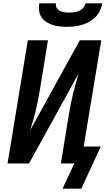

<svg xmlns="http://www.w3.org/2000/svg" viewBox="-20 -975 640 1145"><path d="M379 -815Q357 -815 335 -817.5Q313 -820 293 -826.5Q273 -833 255.5 -844.5Q238 -856 227 -873Q216 -890 213 -911.5Q210 -933 214 -955H314Q311 -940 318 -928Q325 -916 337 -910Q349 -904 363.5 -902Q378 -900 393 -900Q408 -900 422.5 -902Q437 -904 451 -910Q465 -916 476 -928Q487 -940 490 -955H590Q586 -933 576 -911.5Q566 -890 549 -873Q532 -856 511.5 -844.5Q491 -833 468 -826.5Q445 -820 423 -817.5Q401 -815 379 -815ZM353 150 423 0H343L391 -294Q396 -324 402 -354.5Q408 -385 415.5 -415.5Q423 -446 431.5 -476.5Q440 -507 449 -537L153 0H25L146 -735H266L218 -441Q213 -411 207 -380.5Q201 -350 194 -319.5Q187 -289 178 -258.5Q169 -228 160 -198L456 -735H584L479 -101H581L465 150Z"/></svg>

Font: Iosevka Extended Oblique
Style: Bold
Weight: 700
Width: 7
Italic angle: -9°
Monospace: yes
Designer: Belleve Invis
Foundry: Belleve Invis
Version: Version 32.5.0; ttfautohint (v1.8.4)